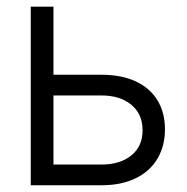

<svg xmlns="http://www.w3.org/2000/svg" viewBox="-20 -550 555 570"><path d="M469.7 -166Q469.7 -116.7 447.5 -79.1Q425.3 -41.5 382.8 -20.8Q340.3 0 281.2 0H71.3V-530.3H138.7V-328.1H281.2Q340.8 -328.1 383.1 -308.3Q425.3 -288.6 447.5 -252.2Q469.7 -215.8 469.7 -166ZM281.2 -61.5Q336.4 -61.5 369.9 -88.6Q403.3 -115.7 403.3 -163.1Q403.3 -211.4 369.9 -239Q336.4 -266.6 281.2 -266.6H138.7V-61.5Z"/></svg>

Font: Pretendard Std Light
Style: Regular
Weight: 300
Designer: Base glyphs from Inter by Rasmus Andersson; Hangeul glyphs from Noto Sans CJK(Source Han Sans) by Jang Soo-young and Kan
Foundry: Kil Hyung-jin
Version: Version 1.309